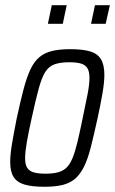

<svg xmlns="http://www.w3.org/2000/svg" viewBox="-20 -706 440 734"><path d="M150 8Q102 8 73.5 -0.5Q45 -9 32 -29.5Q19 -50 19 -87Q19 -116 26 -157Q33 -198 44 -254Q58 -319 70 -364.5Q82 -410 96 -440Q110 -470 130 -487Q150 -504 178.5 -511Q207 -518 248 -518Q296 -518 324.5 -509.5Q353 -501 366 -479.5Q379 -458 379 -420Q379 -392 372 -350.5Q365 -309 353 -254Q339 -190 327.5 -144.5Q316 -99 301.5 -69.5Q287 -40 267.5 -23Q248 -6 219.5 1Q191 8 150 8ZM154 -42Q182 -42 201 -47Q220 -52 233.5 -64.5Q247 -77 257 -101Q267 -125 276 -162.5Q285 -200 296 -254Q308 -310 315 -347Q322 -384 322 -408Q322 -433 314 -445.5Q306 -458 289.5 -463Q273 -468 244 -468Q210 -468 188 -460Q166 -452 152.5 -430Q139 -408 127.5 -365.5Q116 -323 101 -254Q89 -200 82.5 -162.5Q76 -125 76 -101Q76 -77 84 -64.5Q92 -52 109 -47Q126 -42 154 -42ZM328 -615 343 -686H400L384 -615ZM163 -615 178 -686H235L220 -615Z"/></svg>

Font: Saira Condensed Light
Style: Italic
Weight: 300
Width: 3
Italic angle: -12°
Designer: Hector Gatti with collaboration of the Omnibus-Type team
Foundry: Omnibus-Type
Version: Version 1.101